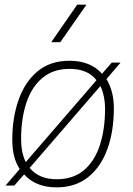

<svg xmlns="http://www.w3.org/2000/svg" viewBox="-20 -800 572 828"><path d="M240 -618H201L313 -780H353ZM91 -101 396 -454Q359 -503 280 -503Q210 -503 163.5 -464.5Q117 -426 94 -357.5Q71 -289 71 -200Q71 -142 91 -101ZM224 8Q134 8 84 -48L42 0H4L65 -71Q33 -119 33 -198Q33 -292 60 -369Q87 -446 141.5 -492Q196 -538 280 -538Q370 -538 420 -482L462 -530H500L439 -459Q471 -407 471 -333Q471 -234 443 -157Q415 -80 360 -36Q305 8 224 8ZM224 -27Q296 -27 342 -66Q388 -105 410.5 -173.5Q433 -242 433 -330Q433 -386 413 -429L108 -76Q148 -27 224 -27Z"/></svg>

Font: Tanohe Sans ExtraLight
Style: Italic
Weight: 200
Designer: Village Type and Design LLC & Cristiano Sobral
Foundry: Cooper Hewitt Smithsonian Design Museum
Version: Version 1.00;September 29, 2021;FontCreator 13.0.0.2655 64-b